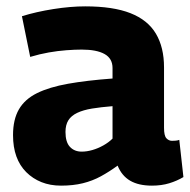

<svg xmlns="http://www.w3.org/2000/svg" viewBox="-20 -574 599 604"><path d="M21 -149Q21 -198 39.5 -230Q58 -262 96.5 -281Q135 -300 194 -310.5Q253 -321 334 -327V-360Q334 -390 309 -404Q284 -418 237 -418Q216 -418 189 -416Q162 -414 133.5 -409Q105 -404 75 -395L49 -523Q94 -537 148 -545.5Q202 -554 248 -554Q336 -554 390.5 -532.5Q445 -511 470.5 -468Q496 -425 496 -362V-172Q496 -147 503.5 -139Q511 -131 521 -131Q526 -131 532.5 -131.5Q539 -132 544 -134L557 -17Q537 -5 512.5 2.5Q488 10 458 10Q416 10 389.5 -5.5Q363 -21 350 -53Q324 -34 297.5 -19.5Q271 -5 240.5 2.5Q210 10 172 10Q138 10 110.5 -1Q83 -12 62.5 -32.5Q42 -53 31.5 -82Q21 -111 21 -149ZM186 -159Q186 -127 200 -112Q214 -97 237 -97Q253 -97 270.5 -102Q288 -107 305 -116.5Q322 -126 334 -138V-240Q297 -237 269.5 -232.5Q242 -228 223 -219Q204 -210 195 -195.5Q186 -181 186 -159Z"/></svg>

Font: Georama ExtraCondensed Thin
Style: Bold
Weight: 700
Version: Version 1.001